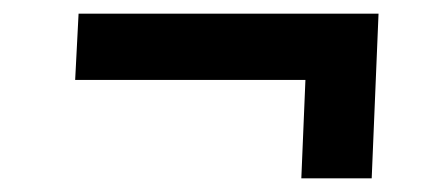

<svg xmlns="http://www.w3.org/2000/svg" viewBox="-20 -403 649 281"><path d="M421 -142 427 -286H90L95 -383H534L524 -142Z"/></svg>

Font: Literata 7pt SemiBold
Style: Italic
Weight: 600
Italic angle: -2°
Designer: Latin by Veronika Burian and Jose Scaglione. Greek by Irene Vlachou. Cyrillic by Vera Evstafieva
Foundry: TypeTogether
Version: Version 3.002